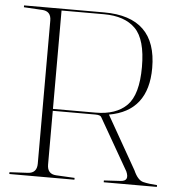

<svg xmlns="http://www.w3.org/2000/svg" viewBox="-52 -780 764 826"><g transform="rotate(5 330.0 -367.0)"><path d="M364.7 -290H181.2V-58.1Q181.2 -17.1 219.7 -14.9Q258.3 -12.7 299.8 -10.7V-2.9H18.6V-10.7Q59.6 -12.7 98.1 -14.9Q136.7 -17.1 136.7 -58.1V-675.8Q136.7 -716.3 98.1 -718.5Q59.6 -720.7 18.6 -723.1V-731H364.7Q591.3 -731 591.3 -510.7Q591.3 -324.2 423.3 -294.9L553.7 -65.4Q571.8 -24.4 595.9 -18.6Q620.1 -12.7 655.8 -10.7V-2.9H426.3V-10.7Q459.5 -12.7 498.3 -14.9Q537.1 -17.1 519 -58.1L391.1 -281.2Q387.2 -290 364.7 -290ZM181.2 -723.1V-298.3H364.7Q454.1 -298.3 500.5 -345.2Q546.9 -392.1 546.9 -511.2Q546.9 -629.9 500.5 -676.5Q454.1 -723.1 364.7 -723.1Z"/></g></svg>

Font: Tartlers End
Style: Regular
Weight: 200
Designer: Peter Wiegel
Foundry: Peter Wiegel
Version: Version 1.000 2013 initial release